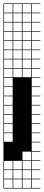

<svg xmlns="http://www.w3.org/2000/svg" viewBox="-20 -827 254 1115"><path d="M110.7 -803.6V-753.6H160.7V-803.6ZM110.7 -700H160.7V-750H110.7ZM57.1 -700H107.1V-750H57.1ZM3.6 -700H53.6V-750H3.6ZM110.7 -646.4H160.7V-696.4H110.7ZM57.1 -646.4H107.1V-696.4H57.1ZM3.6 -646.4H53.6V-696.4H3.6ZM110.7 -592.9H160.7V-642.9H110.7ZM57.1 -592.9H107.1V-642.9H57.1ZM3.6 -592.9H53.6V-642.9H3.6ZM57.1 -539.3H107.1V-589.3H57.1ZM3.6 -539.3H53.6V-589.3H3.6ZM110.7 -539.3H160.7V-589.3H110.7ZM57.1 -485.7H107.1V-535.7H57.1ZM3.6 -485.7H53.6V-535.7H3.6ZM110.7 -485.7H160.7V-535.7H110.7ZM57.1 -432.1H107.1V-482.1H57.1ZM110.7 -432.1H160.7V-482.1H110.7ZM3.6 -432.1H53.6V-482.1H3.6ZM57.1 -378.6H107.1V-428.6H57.1ZM110.7 -378.6H160.7V-428.6H110.7ZM3.6 -378.6H53.6V-428.6H3.6ZM3.6 -325H53.6V-375H3.6ZM3.6 -271.4H53.6V-321.4H3.6ZM3.6 -217.9H53.6V-267.9H3.6ZM3.6 -164.3H53.6V-214.3H3.6ZM3.6 -110.7H53.6V-160.7H3.6ZM3.6 -57.1H53.6V-107.1H3.6ZM3.6 -3.6H53.6V-53.6H3.6ZM110.7 103.6H160.7V53.6H110.7ZM110.7 210.7H160.7V160.7H110.7ZM3.6 210.7H53.6V160.7H3.6ZM57.1 210.7H107.1V160.7H57.1ZM110.7 264.3H160.7V214.3H110.7ZM3.6 264.3H53.6V214.3H3.6ZM57.1 264.3H107.1V214.3H57.1ZM57.1 -803.6V-753.6H107.1V-803.6ZM3.6 -803.6V-753.6H53.6V-803.6ZM0 267.9V-807.1H214.3V-803.6H164.3V-753.6H214.3V-750H164.3V-700H214.3V-696.4H164.3V-646.4H214.3V-642.9H164.3V-592.9H214.3V-589.3H164.3V-539.3H214.3V-535.7H164.3V-485.7H214.3V-482.1H164.3V-432.1H214.3V-428.6H164.3V-378.6H214.3V-375H164.3V-325H214.3V-321.4H164.3V-271.4H214.3V-267.9H164.3V-217.9H214.3V-214.3H164.3V-164.3H214.3V-160.7H164.3V-110.7H214.3V-107.1H164.3V-57.1H214.3V-53.6H164.3V-3.6H214.3V0H164.3V50H214.3V53.6H164.3V103.6H214.3V107.1H164.3V157.1H214.3V160.7H164.3V210.7H214.3V214.3H164.3V264.3H214.3V267.9ZM107.1 157.1V107.1H3.6V157.1H53.6V107.1H57.1V157.1ZM160.7 157.1V107.1H110.7V157.1Z"/></svg>

Font: Jersey 10 Charted
Style: Regular
Weight: 400
Designer: Sarah Cadigan-Fried
Version: Version 1.000; ttfautohint (v1.8.4.7-5d5b)